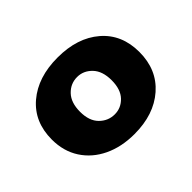

<svg xmlns="http://www.w3.org/2000/svg" viewBox="-88 -848 640 640"><g transform="rotate(-45 231.5 -528.0)"><path d="M232 -709Q325 -709 381.5 -660.5Q438 -612 438 -529Q438 -446 381.5 -396.5Q325 -347 233 -347Q172 -347 125 -369.5Q78 -392 51.5 -433Q25 -474 25 -529Q25 -612 82 -660.5Q139 -709 232 -709ZM232 -617Q201 -617 179 -594Q157 -571 157 -528Q157 -485 179.5 -462.5Q202 -440 233 -440Q263 -440 284.5 -462.5Q306 -485 306 -528Q306 -571 284 -594Q262 -617 232 -617Z"/></g></svg>

Font: IBM-Poppins
Style: Poppins-Bold
Weight: 700
Designer: Mike Abbink, Paul van der Laan, Pieter van Rosmalen, Ben Mitchell, Mark Frömberg
Foundry: Bold Monday
Version: Version 1.1